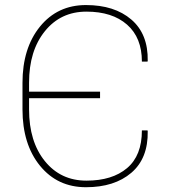

<svg xmlns="http://www.w3.org/2000/svg" viewBox="-20 -742 687 771"><path d="M70.3 -302.7V-409.2Q70.3 -548.8 140.6 -635.3Q210.9 -721.7 325.2 -721.7Q439.5 -721.7 507.3 -663.6Q575.2 -605.5 573.2 -497.6L572.3 -494.6H549.8Q549.8 -590.8 490.2 -643.1Q430.7 -695.3 327.1 -695.3Q223.6 -695.3 160.2 -616.7Q96.7 -538.1 96.7 -410.2V-374H381.8V-347.7H96.7V-302.7Q96.7 -173.3 160.2 -95Q223.6 -16.6 327.1 -16.6Q430.7 -16.6 490.2 -66.9Q549.8 -117.2 549.8 -218.3H572.3L573.2 -215.3Q575.2 -106 507.3 -48.1Q439.5 9.8 325.2 9.8Q210.9 9.8 140.6 -76.4Q70.3 -162.6 70.3 -302.7Z"/></svg>

Font: Roboto-Thin
Style: Regular
Weight: 250
Designer: Google
Version: Version 1.100141; 2013; ttfautohint (v0.94.14-c901) -l 8 -r 